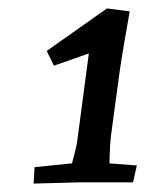

<svg xmlns="http://www.w3.org/2000/svg" viewBox="-20 -763 366 456"><path d="M62 -366 151 -375Q155 -390 158.5 -404Q162 -418 163 -425L191 -636L108 -607L91 -642L234 -743L288 -736Q285 -718 277 -672.5Q269 -627 264 -592L244 -444Q241 -423 240 -375L305 -370L296 -330H171L60 -327Z"/></svg>

Font: Andada Pro Medium
Style: Italic
Weight: 500
Italic angle: -7°
Designer: Carolina Giovagnoli
Foundry: Huerta Tipografica
Version: Version 3.005; ttfautohint (v1.8.4)